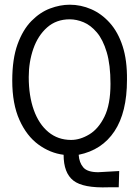

<svg xmlns="http://www.w3.org/2000/svg" viewBox="-20 -650 590 815"><path d="M441 145Q333 149 291.5 116.5Q250 84 250 7Q193 0 143 -36.5Q93 -73 62.5 -141Q32 -209 32 -308Q32 -400 54.5 -462Q77 -524 113.5 -561Q150 -598 192.5 -614Q235 -630 276 -630Q323 -630 367 -611Q411 -592 446 -553Q481 -514 500.5 -454Q520 -394 519 -311Q519 -173 466 -93Q413 -13 314 7Q316 40 333.5 60.5Q351 81 397 81L486 76L484 145ZM282 -56Q320 -56 359 -79.5Q398 -103 423.5 -155Q449 -207 449 -294Q449 -375 433 -428.5Q417 -482 391 -512.5Q365 -543 335 -555.5Q305 -568 276 -568Q219 -568 180 -533.5Q141 -499 121.5 -443Q102 -387 102 -323Q102 -243 123.5 -183Q145 -123 185.5 -89.5Q226 -56 282 -56Z"/></svg>

Font: Inconsolata SemiExpanded
Style: Regular
Weight: 400
Width: 6
Monospace: yes
Designer: Raph Levien, Cyreal, Brenton Simpson
Foundry: Raph Levien, Cyreal, Google
Version: Version 3.000; ttfautohint (v1.8.2.53-6de2)